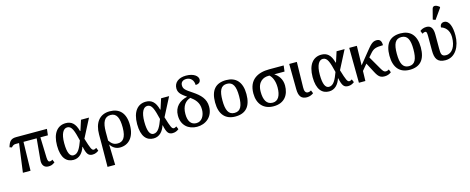

<svg xmlns="http://www.w3.org/2000/svg" viewBox="-43 -1706 6966 2843"><g transform="rotate(-15 3440.0 -284.5)"><path d="M109 0H226L236 -440H438L408 -119C400 -39 436 7 500 7C532 7 559 3 600 -28L580 -75C564 -62 551 -59 540 -59C521 -59 507 -71 505 -126L495 -440H610L621 -536H149C68 -536 39 -499 15 -416L49 -405C71 -431 91 -440 115 -440H168Z M884 10C974 10 1031 -56 1059 -143H1063C1087 -29 1112 7 1177 7C1220 7 1250 -11 1272 -28L1253 -75C1239 -67 1226 -59 1213 -59C1182 -59 1168 -89 1119 -251L1266 -536H1143L1092 -378H1086C1054 -503 994 -546 910 -546C787 -546 701 -451 701 -257C701 -65 779 10 884 10ZM900 -56C847 -56 813 -115 813 -265C813 -412 857 -480 916 -480C987 -480 1010 -398 1048 -244C1009 -138 972 -56 900 -56Z M1342 240H1459L1451 -72H1453C1483 -23 1533 11 1596 11C1728 11 1823 -86 1823 -271C1823 -458 1733 -547 1585 -547C1425 -547 1345 -431 1345 -256V-113ZM1580 -56C1525 -56 1490 -76 1451 -134V-267C1451 -412 1488 -491 1583 -491C1678 -491 1710 -409 1710 -266C1710 -104 1654 -56 1580 -56Z M2112 10C2202 10 2259 -56 2287 -143H2291C2315 -29 2340 7 2405 7C2448 7 2478 -11 2500 -28L2481 -75C2467 -67 2454 -59 2441 -59C2410 -59 2396 -89 2347 -251L2494 -536H2371L2320 -378H2314C2282 -503 2222 -546 2138 -546C2015 -546 1929 -451 1929 -257C1929 -65 2007 10 2112 10ZM2128 -56C2075 -56 2041 -115 2041 -265C2041 -412 2085 -480 2144 -480C2215 -480 2238 -398 2276 -244C2237 -138 2200 -56 2128 -56Z M2777 10C2909 11 3026 -75 3026 -233C3026 -355 2952 -425 2849 -495C2744 -564 2718 -586 2718 -642C2718 -685 2748 -716 2805 -716C2875 -716 2916 -661 2916 -594C2963 -594 2994 -616 2994 -660C2994 -709 2933 -765 2812 -765C2702 -765 2627 -710 2627 -618C2627 -539 2688 -504 2750 -458C2633 -433 2545 -356 2545 -225C2544 -75 2645 9 2777 10ZM2779 -45C2708 -46 2657 -99 2658 -218C2658 -343 2715 -408 2791 -430C2850 -386 2914 -331 2913 -219C2913 -126 2866 -43 2779 -45Z M3366 10C3525 10 3608 -81 3608 -269C3608 -457 3517 -547 3369 -547C3209 -547 3127 -457 3127 -269C3127 -81 3218 10 3366 10ZM3368 -45C3274 -45 3240 -122 3240 -269C3240 -417 3273 -491 3367 -491C3461 -491 3495 -417 3495 -269C3495 -122 3462 -45 3368 -45Z M3952 10C4121 10 4193 -104 4193 -244C4193 -345 4138 -409 4081 -445H4239L4250 -536H4028C3857 -536 3709 -466 3709 -250C3709 -88 3800 10 3952 10ZM3953 -45C3857 -45 3820 -126 3820 -246C3820 -404 3918 -445 3988 -445H4008C4044 -413 4079 -350 4079 -245C4079 -124 4038 -45 3953 -45Z M4463 9C4507 9 4544 -10 4564 -26L4545 -74C4528 -64 4517 -58 4495 -58C4456 -58 4442 -95 4444 -148L4452 -536H4335L4339 -148C4340 -43 4375 9 4463 9Z M4802 10C4892 10 4949 -56 4977 -143H4981C5005 -29 5030 7 5095 7C5138 7 5168 -11 5190 -28L5171 -75C5157 -67 5144 -59 5131 -59C5100 -59 5086 -89 5037 -251L5184 -536H5061L5010 -378H5004C4972 -503 4912 -546 4828 -546C4705 -546 4619 -451 4619 -257C4619 -65 4697 10 4802 10ZM4818 -56C4765 -56 4731 -115 4731 -265C4731 -412 4775 -480 4834 -480C4905 -480 4928 -398 4966 -244C4927 -138 4890 -56 4818 -56Z M5260 0H5359L5363 -153L5440 -245L5520 -93C5565 -6 5600 7 5658 7C5697 7 5732 -8 5757 -28L5738 -75C5723 -65 5708 -59 5692 -59C5664 -59 5650 -74 5620 -125L5506 -322L5546 -368C5602 -435 5638 -443 5748 -445C5748 -504 5730 -541 5674 -541C5611 -541 5577 -500 5509 -416L5365 -238L5372 -536H5255Z M6039 10C6198 10 6281 -81 6281 -269C6281 -457 6190 -547 6042 -547C5882 -547 5800 -457 5800 -269C5800 -81 5891 10 6039 10ZM6041 -45C5947 -45 5913 -122 5913 -269C5913 -417 5946 -491 6040 -491C6134 -491 6168 -417 6168 -269C6168 -122 6135 -45 6041 -45Z M6597 -605 6709 -763V-775C6666 -812 6612 -828 6598 -775L6558 -620ZM6587 10C6741 10 6822 -144 6822 -309C6822 -437 6790 -544 6709 -544C6673 -544 6646 -520 6646 -476C6694 -464 6767 -413 6767 -297C6767 -154 6707 -60 6614 -60C6542 -60 6538 -102 6538 -185V-397C6538 -480 6515 -540 6438 -540C6395 -540 6360 -524 6338 -505L6357 -458C6373 -468 6387 -474 6399 -474C6423 -474 6428 -456 6428 -399V-182C6428 -60 6461 10 6587 10Z"/></g></svg>

Font: Noto Serif Medium
Style: Regular
Weight: 500
Designer: Monotype Design Team
Foundry: Monotype Imaging Inc.
Version: Version 2.013